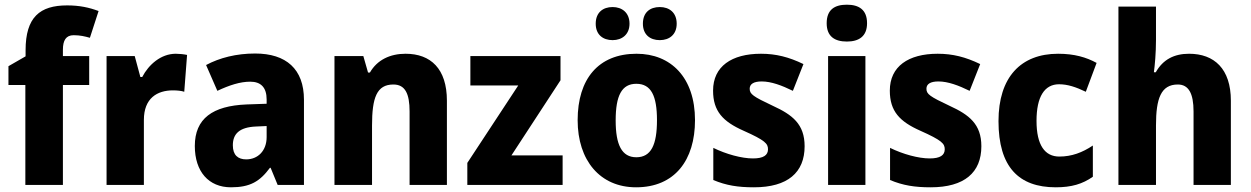

<svg xmlns="http://www.w3.org/2000/svg" viewBox="-20 -881 5329 818"><path d="M360 -519V-642H248V-669C248 -709 261 -731 294 -731C321 -731 342 -726 363 -720L400 -834C360 -849 319 -858 266 -858C150 -858 89 -808 89 -667V-641L16 -599V-519H88V-93H248V-519Z M729 -652C665 -652 613 -605 586 -553H578L554 -642H434V-93H593V-370C593 -463 650 -496 717 -496C735 -496 754 -494 765 -490L777 -647C763 -650 744 -652 729 -652Z M1067 -653C987 -653 916 -635 858 -604L906 -494C957 -518 1003 -533 1046 -533C1091 -533 1116 -509 1116 -457V-439L1030 -436C886 -430 810 -376 810 -259C810 -150 869 -83 964 -83C1046 -83 1087 -108 1130 -166H1133L1163 -93H1275V-456C1275 -587 1199 -653 1067 -653ZM1071 -342 1116 -344V-297C1116 -238 1078 -202 1029 -202C994 -202 972 -220 972 -262C972 -310 999 -339 1071 -342Z M1708 -652C1642 -652 1587 -626 1556 -572H1548L1528 -642H1405V-93H1565V-346C1565 -465 1585 -521 1656 -521C1706 -521 1725 -482 1725 -406V-93H1884V-452C1884 -588 1815 -652 1708 -652Z M2377 -93V-219H2159L2368 -539V-642H1984V-517H2188L1971 -187V-93Z M2518 -780C2518 -733 2549 -710 2590 -710C2630 -710 2662 -734 2662 -780C2662 -827 2630 -851 2590 -851C2549 -851 2518 -828 2518 -780ZM2719 -780C2719 -734 2749 -710 2791 -710C2832 -710 2863 -734 2863 -780C2863 -827 2832 -851 2791 -851C2749 -851 2719 -828 2719 -780ZM2941 -369C2941 -551 2838 -652 2692 -652C2529 -652 2441 -544 2441 -369C2441 -198 2536 -83 2690 -83C2855 -83 2941 -199 2941 -369ZM2603 -368C2603 -474 2629 -524 2691 -524C2754 -524 2779 -473 2779 -369C2779 -264 2754 -211 2691 -211C2629 -211 2603 -264 2603 -368Z M3408 -258C3408 -352 3356 -392 3273 -430C3188 -470 3174 -480 3174 -503C3174 -523 3191 -534 3225 -534C3266 -534 3311 -517 3358 -494L3403 -608C3341 -638 3286 -652 3222 -652C3097 -652 3018 -598 3018 -495C3018 -407 3060 -363 3148 -324C3240 -283 3252 -269 3252 -245C3252 -220 3233 -206 3188 -206C3140 -206 3074 -224 3019 -251V-114C3074 -91 3124 -83 3192 -83C3336 -83 3408 -146 3408 -258Z M3588 -861C3536 -861 3502 -840 3502 -782C3502 -725 3537 -704 3588 -704C3638 -704 3674 -725 3674 -782C3674 -840 3639 -861 3588 -861ZM3667 -642H3508V-93H3667Z M4161 -258C4161 -352 4109 -392 4026 -430C3941 -470 3927 -480 3927 -503C3927 -523 3944 -534 3978 -534C4019 -534 4064 -517 4111 -494L4156 -608C4094 -638 4039 -652 3975 -652C3850 -652 3771 -598 3771 -495C3771 -407 3813 -363 3901 -324C3993 -283 4005 -269 4005 -245C4005 -220 3986 -206 3941 -206C3893 -206 3827 -224 3772 -251V-114C3827 -91 3877 -83 3945 -83C4089 -83 4161 -146 4161 -258Z M4478 -83C4545 -83 4592 -97 4636 -128V-261C4591 -231 4546 -214 4493 -214C4432 -214 4396 -262 4396 -366C4396 -469 4430 -522 4492 -522C4529 -522 4564 -510 4606 -490L4652 -613C4608 -637 4557 -652 4488 -652C4329 -652 4234 -552 4234 -365C4234 -170 4320 -83 4478 -83Z M4905 -711V-853H4745V-93H4905V-347C4905 -461 4926 -521 4998 -521C5044 -521 5065 -483 5065 -406V-93H5224V-452C5224 -588 5153 -652 5046 -652C4983 -652 4935 -628 4904 -573H4896C4900 -602 4905 -655 4905 -711Z"/></svg>

Font: Noto Sans Kannada UI SemiCondensed ExtraBold
Style: Regular
Weight: 800
Width: 4
Designer: Jelle Bosma - Monotype Design Team
Foundry: Monotype Imaging Inc.
Version: Version 2.005